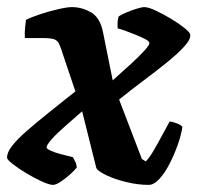

<svg xmlns="http://www.w3.org/2000/svg" viewBox="-37 -520 555 540"><path d="M112 0Q102 0 81 -9.5Q60 -19 37.5 -32.5Q15 -46 -1 -58.5Q-17 -71 -17 -76Q-18 -90 -3.5 -109Q11 -128 38.5 -152Q66 -176 101 -204Q136 -232 175 -263L141 -364Q134 -387 129 -397Q124 -407 114 -410Q104 -413 81 -413H33Q32 -427 33.5 -441.5Q35 -456 36 -464Q49 -471 74.5 -479.5Q100 -488 126 -494Q152 -500 165 -500Q194 -500 219.5 -485Q245 -470 253 -428L280 -294Q308 -319 331.5 -340.5Q355 -362 369.5 -378Q384 -394 383 -399Q383 -404 371.5 -410Q360 -416 344 -422.5Q328 -429 314 -434Q300 -439 294 -440Q293 -453 294 -461Q295 -469 297 -474Q304 -479 318.5 -485Q333 -491 347.5 -495.5Q362 -500 369 -500Q380 -500 400.5 -490.5Q421 -481 443.5 -467.5Q466 -454 481.5 -441.5Q497 -429 498 -423Q500 -410 481.5 -389.5Q463 -369 432 -344Q401 -319 365.5 -292.5Q330 -266 298 -240L362 -73L373 -66Q383 -76 395 -96.5Q407 -117 419 -139.5Q431 -162 440 -178Q448 -178 460.5 -173Q473 -168 476 -163Q473 -142 463.5 -114.5Q454 -87 440.5 -60.5Q427 -34 411.5 -17Q396 0 381 0Q351 0 318 -8Q285 -16 261.5 -27.5Q238 -39 234 -47L194 -207Q169 -185 145.5 -164.5Q122 -144 108 -128Q94 -112 94 -105Q95 -101 106 -96Q117 -91 134 -86.5Q151 -82 168 -78Q172 -70 175 -64.5Q178 -59 179 -49Q172 -40 159 -28.5Q146 -17 133 -8.5Q120 0 112 0Z"/></svg>

Font: Texturina 12pt Black
Style: Italic
Weight: 900
Italic angle: -11°
Designer: Guillermo Torres Carreño
Foundry: Omnibus-Type
Version: Version 1.002